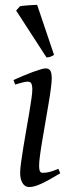

<svg xmlns="http://www.w3.org/2000/svg" viewBox="-20 -732 286 772"><path d="M222.2 -35.2Q199.2 -21.5 180.9 -11.2Q162.6 -1 147.5 6.1Q132.3 13.2 120.1 16.6Q107.9 20 97.2 20Q80.6 20 70.8 4.6Q61 -10.7 61 -37.1Q61 -51.8 64.7 -78.9Q68.4 -106 73.7 -138.9Q79.1 -171.9 85.4 -207.8Q91.8 -243.7 97.2 -276.1Q102.5 -308.6 106.2 -333.7Q109.9 -358.9 109.9 -371.1Q109.9 -382.3 108.4 -388.9Q106.9 -395.5 104.5 -398.7Q102.1 -401.9 98.1 -402.8Q94.2 -403.8 89.8 -403.8Q85.9 -403.8 77.9 -402.1Q69.8 -400.4 61.5 -397.9Q52.2 -395.5 41 -392.1L34.2 -410.2Q54.7 -419.4 75 -428Q95.2 -436.5 112.8 -442.9Q130.4 -449.2 143.6 -453.1Q156.7 -457 163.1 -457Q176.8 -457 182.4 -447.8Q188 -438.5 188 -416Q188 -401.9 184.3 -374.3Q180.7 -346.7 174.8 -312.5Q168.9 -278.3 162.6 -241Q156.2 -203.6 150.4 -169.4Q144.5 -135.3 140.9 -107.7Q137.2 -80.1 137.2 -65.9Q137.2 -50.8 140.4 -43.9Q143.6 -37.1 151.9 -37.1Q167 -37.1 180.9 -41Q194.8 -44.9 214.8 -53.2ZM197.3 -511.2Q187.5 -505.4 181.6 -503.4Q175.8 -501.5 167 -501L44.9 -689.5L60.5 -707Q66.4 -708 75.4 -709Q84.5 -710 94.5 -710.7Q104.5 -711.4 113.8 -711.9Q123 -712.4 129.4 -712.4Z"/></svg>

Font: Gentium Plus Am
Style: Italic
Weight: 400
Italic angle: -8°
Designer: J. Victor Gaultney, Annie Olsen, Iska Routamaa, Becca Hirsbrunner
Foundry: SIL International
Version: Version 5.000